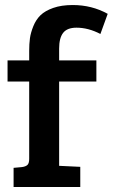

<svg xmlns="http://www.w3.org/2000/svg" viewBox="-20 -743 448 763"><path d="M96 -112V-419H10V-503H96V-541Q96 -569 99 -591Q102 -613 112.5 -639Q123 -665 141 -682.5Q159 -700 191.5 -711.5Q224 -723 269 -723Q345 -723 408 -688L379 -608Q331 -633 284 -633Q247 -633 231 -612.5Q215 -592 215 -550V-503H363V-419H215V-84L299 -80V0H34V-76L67 -79Q82 -81 89 -87.5Q96 -94 96 -112Z"/></svg>

Font: Bree Serif
Style: Regular
Weight: 400
Designer: Veronika Burian, Jos Scaglione
Foundry: TypeTogether
Version: Version 1.001